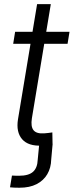

<svg xmlns="http://www.w3.org/2000/svg" viewBox="-20 -691 352 917"><path d="M27.8 203.6 37.1 147.5Q44.9 147.9 54.7 148.2Q64.5 148.4 70.8 148.4Q116.7 148.4 137.7 129.6Q158.7 110.8 160.2 71.3L167.5 -3.9H231.4L224.6 70.8Q223.6 110.8 205.8 141.1Q188 171.4 154.8 188.5Q121.6 205.6 72.8 205.6Q59.6 205.6 47.6 205.1Q35.6 204.6 27.8 203.6ZM312 -539.1 302.7 -481.9H43L52.2 -539.1ZM157.2 -671.4H222.7L132.3 -126Q126 -86.4 140.4 -68.8Q154.8 -51.3 191.9 -54.2Q199.2 -54.7 210 -55.9Q220.7 -57.1 230 -58.6L231 -2Q220.2 0.5 207 2.2Q193.8 3.9 180.7 4.4Q115.2 7.8 85.7 -26.1Q56.2 -60.1 65.9 -121.1Z"/></svg>

Font: Inter 18pt Light
Style: Italic
Weight: 300
Italic angle: -9.3988°
Designer: Rasmus Andersson
Foundry: rsms
Version: Version 4.001;git-66647c0bb